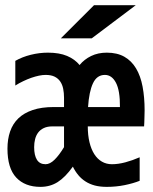

<svg xmlns="http://www.w3.org/2000/svg" viewBox="-20 -710 590 741"><path d="M165 -506.8Q209 -506.8 239 -494.1Q269 -481.4 287.1 -459Q305.2 -481 331.8 -493.9Q358.4 -506.8 392.1 -506.8Q432.1 -506.8 460 -491Q487.8 -475.1 505.1 -446Q522.5 -417 530.3 -375.7Q538.1 -334.5 538.1 -284.2Q538.1 -278.3 537.8 -270.3Q537.6 -262.2 537.4 -253.7Q537.1 -245.1 536.9 -236.8Q536.6 -228.5 536.1 -222.2H318.8Q318.8 -188 325.4 -160.9Q332 -133.8 344 -115Q356 -96.2 373.3 -86.2Q390.6 -76.2 412.1 -76.2Q436 -76.2 463.6 -83.5Q491.2 -90.8 519 -103V-12.2Q494.6 -2.4 461.4 4.4Q428.2 11.2 392.1 11.2Q366.2 11.2 345.9 5.9Q325.7 0.5 309.8 -9.8Q293.9 -20 282 -34.4Q270 -48.8 261.2 -66.9Q231.9 -25.9 202.6 -7.3Q173.3 11.2 136.2 11.2Q76.2 11.2 42.5 -24.9Q8.8 -61 8.8 -136.2Q8.8 -172.9 19 -202.6Q29.3 -232.4 50.8 -253.2Q72.3 -273.9 106.2 -285.4Q140.1 -296.9 188 -296.9H227.1V-333Q227.1 -351.1 223.9 -367.2Q220.7 -383.3 212.6 -395.3Q204.6 -407.2 190.9 -414.1Q177.2 -420.9 155.8 -420.9Q144.5 -420.9 130.4 -418Q116.2 -415 100.8 -409.7Q85.4 -404.3 69.6 -396.7Q53.7 -389.2 39.1 -379.9V-475.1Q65.4 -490.2 98.6 -498.5Q131.8 -506.8 165 -506.8ZM182.1 -222.2Q162.6 -222.2 149.2 -215.8Q135.7 -209.5 127.4 -198.5Q119.1 -187.5 115.5 -173.1Q111.8 -158.7 111.8 -142.1Q111.8 -110.4 122.6 -93.3Q133.3 -76.2 155.8 -76.2Q172.9 -76.2 190.7 -93.8Q208.5 -111.3 227.1 -142.1V-222.2ZM384.8 -420.9Q354 -420.9 338.9 -388.7Q323.7 -356.4 319.8 -296.9H442.9Q443.4 -360.4 427.5 -390.6Q411.6 -420.9 384.8 -420.9ZM334 -562H214.8L342.8 -689.9H503.9ZM0 -496.1Z"/></svg>

Font: Code New Roman
Style: Bold
Weight: 700
Monospace: yes
Designer: Sam Radian
Foundry: Code New Roman
Version: Version 1.508 October 19, 2014